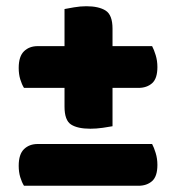

<svg xmlns="http://www.w3.org/2000/svg" viewBox="-20 -596 565 616"><path d="M341 -448H468Q474 -437 479.5 -419Q485 -401 485 -381Q485 -344 468 -329Q451 -314 424 -314H341V-191Q331 -189 310 -186Q289 -183 270 -183Q229 -183 208 -196.5Q187 -210 187 -254V-314H57Q50 -325 45 -341.5Q40 -358 40 -378Q40 -415 57 -431.5Q74 -448 101 -448H187V-567Q197 -569 217.5 -572.5Q238 -576 257 -576Q297 -576 319 -562Q341 -548 341 -504ZM57 0Q50 -11 45 -27.5Q40 -44 40 -64Q40 -101 57 -117.5Q74 -134 101 -134H468Q474 -123 479.5 -105Q485 -87 485 -67Q485 -30 468 -15Q451 0 424 0Z"/></svg>

Font: Baloo 2 Latin ExtraBold
Style: Regular
Weight: 400
Designer: Sarang Kulkarni and Ek Type
Foundry: Ek Type
Version: Version 1.001